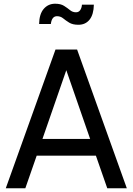

<svg xmlns="http://www.w3.org/2000/svg" viewBox="-20 -1011 712 1031"><path d="M11 0H116L177 -175H495L556 0H661L394 -745H278ZM208 -265 336 -634 464 -265ZM401 -878Q439 -878 461 -905.5Q483 -933 484 -986H420Q419 -969 411 -957Q403 -945 388 -945Q370 -945 356 -956.5Q342 -968 324 -979.5Q306 -991 276 -991Q239 -991 215 -963.5Q191 -936 190 -882H253Q258 -924 286 -924Q305 -924 319 -912.5Q333 -901 351.5 -889.5Q370 -878 401 -878Z"/></svg>

Font: Plus Jakarta Sans Medium
Style: Regular
Weight: 500
Designer: Gumpita Rahayu
Foundry: Tokotype
Version: Version 2.004; ttfautohint (v1.8.3)